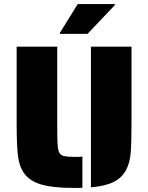

<svg xmlns="http://www.w3.org/2000/svg" viewBox="-20 -918 730 946"><path d="M99 -64Q74 -99 68 -153Q62 -207 62 -314V-688H262V-274Q262 -237 264 -203Q266 -176 273 -164Q280 -152 297 -149Q312 -145 345 -145H368Q376 -145 386 -147V7Q379 8 366 8H345Q240 8 183 -9Q126 -26 99 -64ZM428 -688H628V-314Q628 -216 624 -166Q620 -116 602 -82Q582 -43 541 -22Q500 -1 428 5ZM275 -756 363 -898H546V-893L411 -751H275Z"/></svg>

Font: Saira Stencil
Style: Regular
Weight: 400
Designer: Hector Gatti with collaboration of the Omnibus-Type team
Foundry: Omnibus-Type
Version: Version 1.003